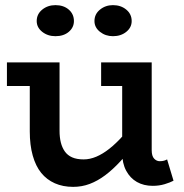

<svg xmlns="http://www.w3.org/2000/svg" viewBox="-20 -714 715 748"><path d="M265 14Q225 14 193.5 0Q162 -14 140.5 -40.5Q119 -67 107.5 -108Q96 -149 96 -202V-471H212V-204Q212 -179 217 -159Q222 -139 232.5 -124Q243 -109 261 -101Q279 -93 306 -93Q330 -93 355 -103.5Q380 -114 406 -134.5Q432 -155 458.5 -184.5Q485 -214 511 -251V-160Q479 -118 449 -85.5Q419 -53 389.5 -31Q360 -9 329.5 2.5Q299 14 265 14ZM7 -379V-471H191V-379ZM575 10Q540 10 513.5 -5Q487 -20 471.5 -49Q456 -78 456 -119V-471H571V-129Q571 -106 580.5 -96Q590 -86 602 -86Q612 -86 619 -88Q626 -90 631 -93L656 -10Q643 -3 621.5 3.5Q600 10 575 10ZM374 -379V-471H556V-379ZM420 -573Q391 -573 369.5 -590Q348 -607 348 -632Q348 -659 369.5 -676.5Q391 -694 420 -694Q451 -694 472 -676.5Q493 -659 493 -632Q493 -607 472 -590Q451 -573 420 -573ZM196 -573Q166 -573 144.5 -590Q123 -607 123 -632Q123 -659 144.5 -676.5Q166 -694 196 -694Q228 -694 248 -676.5Q268 -659 268 -632Q268 -607 248 -590Q228 -573 196 -573Z"/></svg>

Font: BioRhyme SemiBold
Style: Regular
Weight: 600
Designer: Aoife Mooney
Foundry: Aoife Mooney Type
Version: Version 1.600;gftools[0.9.33]